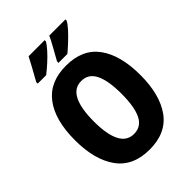

<svg xmlns="http://www.w3.org/2000/svg" viewBox="-264 -1055 1190 1190"><g transform="rotate(-45 331.5 -460.0)"><path d="M618 -358Q618 -186 547.5 -88Q477 10 332 10Q187 10 116 -88.5Q45 -187 45 -359Q45 -534 117 -629.5Q189 -725 332 -725Q477 -725 547.5 -628Q618 -531 618 -358ZM210 -358Q210 -245 240 -186Q270 -127 332 -127Q395 -127 424 -185Q453 -243 453 -358Q453 -473 424 -532Q395 -591 332 -591Q270 -591 240 -531.5Q210 -472 210 -358ZM533 -920Q524 -901 498.5 -873Q473 -845 443 -817Q413 -789 390 -770H312V-783Q336 -827 358.5 -866.5Q381 -906 391 -930H533ZM351 -920Q341 -901 316.5 -873.5Q292 -846 261.5 -818.5Q231 -791 204 -770H130V-783Q155 -828 176.5 -867Q198 -906 210 -930H351Z"/></g></svg>

Font: Noto Sans Devanagari Condensed ExtraBold
Style: Regular
Weight: 800
Width: 3
Designer: Jelle Bosma - Monotype Design Team
Foundry: Monotype Imaging Inc.
Version: Version 2.004; ttfautohint (v1.8.4.7-5d5b)